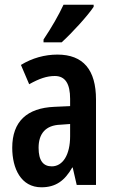

<svg xmlns="http://www.w3.org/2000/svg" viewBox="-20 -852 489 816"><path d="M378 -823V-832H250C229 -787 201 -738 165 -684V-672H242C286 -712 352 -784 378 -823ZM224 -620C170 -620 116 -605 69 -576L104 -494C147 -518 179 -529 213 -529C258 -529 278 -495 278 -432V-401L211 -398C95 -393 32 -336 32 -224C32 -136 69 -56 156 -56C217 -56 255 -84 287 -140H289L306 -66H388V-429C388 -555 334 -620 224 -620ZM237 -322 278 -325V-273C278 -194 247 -145 200 -145C164 -145 144 -169 144 -224C144 -284 174 -320 237 -322Z"/></svg>

Font: Noto Sans Malayalam UI ExtraCondensed SemiBold
Style: Regular
Weight: 600
Width: 2
Designer: Jelle Bosma - Monotype Design Team
Foundry: Monotype Imaging Inc.
Version: Version 2.104